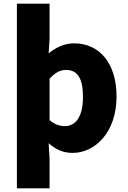

<svg xmlns="http://www.w3.org/2000/svg" viewBox="-20 -819 698 1046"><path d="M72 207H250V44L245 -39C282 -6 321 14 376 14C498 14 615 -98 615 -294C615 -469 526 -583 383 -583C333 -583 284 -561 245 -528L250 -608V-799H72ZM334 -132C307 -132 278 -140 250 -165V-390C280 -423 307 -438 340 -438C403 -438 432 -391 432 -291C432 -177 388 -132 334 -132Z"/></svg>

Font: Noto Sans HK Black
Style: Regular
Weight: 900
Designer: Ryoko NISHIZUKA 西塚涼子 (kana, bopomofo & ideographs); Paul D. Hunt (Latin, Greek & Cyrillic); Sandoll Communications 산돌커뮤니
Foundry: Adobe
Version: Version 2.004;hotconv 1.0.118;makeotfexe 2.5.65603